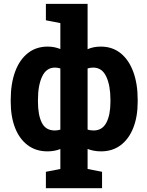

<svg xmlns="http://www.w3.org/2000/svg" viewBox="-20 -782 769 1005"><path d="M220.2 203.1V117.2L295.9 102.5V-2Q265.6 10.3 228.5 10.3Q168 10.3 124.8 -22.2Q81.5 -54.7 58.8 -113Q36.1 -171.4 36.1 -249.5V-259.8Q36.1 -343.3 58.8 -405.8Q81.5 -468.3 125 -503.2Q168.5 -538.1 229.5 -538.1Q249 -538.1 265.1 -534.7Q281.2 -531.2 295.9 -525.4V-661.1L220.2 -675.8V-761.7H438.5V-524.4Q452.6 -530.8 469.7 -534.4Q486.8 -538.1 507.8 -538.1Q568.4 -538.1 611.6 -503.2Q654.8 -468.3 677.7 -405.8Q700.7 -343.3 700.7 -259.8V-249.5Q700.7 -171.4 677.7 -113Q654.8 -54.7 611.8 -22.2Q568.8 10.3 508.8 10.3Q487.8 10.3 470.7 6.8Q453.6 3.4 438.5 -2.4V102.5L514.2 117.2V203.1ZM266.6 -99.1Q282.2 -99.1 295.9 -103.5V-423.8Q281.7 -428.2 267.6 -428.2Q222.7 -428.2 200.7 -381.8Q178.7 -335.4 178.7 -259.8V-249.5Q178.7 -179.7 199 -139.4Q219.2 -99.1 266.6 -99.1ZM470.2 -99.1Q515.1 -99.1 536.6 -139.6Q558.1 -180.2 558.1 -249.5V-259.8Q558.1 -334.5 536.1 -381.3Q514.2 -428.2 467.8 -428.2Q452.1 -428.2 438.5 -423.8V-103.5Q452.6 -99.1 470.2 -99.1Z"/></svg>

Font: Roboto Slab
Style: Bold
Weight: 700
Designer: Google
Version: Version 2.000; ttfautohint (v1.8.1.43-b0c9)